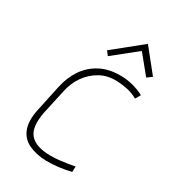

<svg xmlns="http://www.w3.org/2000/svg" viewBox="-175 -796 807 901"><g transform="rotate(30 228.0 -346.0)"><path d="M456 -581 358 -703 207 -581 224 -559 350 -660 430 -562ZM434 -450 450 -478Q422 -493 389 -501.5Q356 -510 321 -510Q258 -510 212 -485.5Q166 -461 137 -418Q108 -375 96 -319L65 -174Q52 -110 67.5 -69.5Q83 -29 122.5 -10Q162 9 219 11Q252 11 285.5 7Q319 3 351 -5L352 -35Q352 -35 341.5 -33Q331 -31 312.5 -28Q294 -25 271.5 -22.5Q249 -20 225 -20Q186 -20 157.5 -29Q129 -38 112.5 -57Q96 -76 92.5 -106.5Q89 -137 97 -179L126 -311Q136 -360 162.5 -398Q189 -436 229 -458.5Q269 -481 321 -479Q349 -478 379 -471.5Q409 -465 434 -450Z"/></g></svg>

Font: Advent Pro ExtraLight
Style: Italic
Weight: 250
Italic angle: -12°
Version: Version 3.000